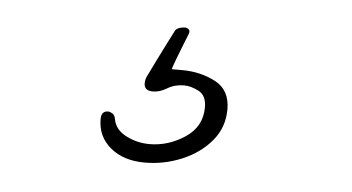

<svg xmlns="http://www.w3.org/2000/svg" viewBox="-30 -53 561 306"><g transform="rotate(5 250.0 100.0)"><path d="M210 210Q176 210 155 192.5Q134 175 134 147Q134 134 145 134Q148 134 152 136.5Q156 139 157 146Q160 162 177.5 171Q195 180 215 180Q245 180 271.5 162.5Q298 145 298 114Q298 95 285.5 88.5Q273 82 262 82Q247 82 235.5 89Q224 96 213 96Q199 96 199 84Q199 77 203 70Q207 62 214 47.5Q221 33 228.5 18.5Q236 4 240 -4Q242 -7 246.5 -8.5Q251 -10 255 -10Q259 -10 261.5 -7.5Q264 -5 262 0Q260 5 255 17.5Q250 30 245.5 42Q241 54 240 58H257Q286 58 310 70.5Q334 83 334 114Q334 143 316 164.5Q298 186 269.5 198Q241 210 210 210Z"/></g></svg>

Font: Send Flowers
Style: Regular
Weight: 400
Designer: Robert E. Leuschke
Foundry: Robert E. Leuschke
Version: Version 1.010; ttfautohint (v1.8.4.7-5d5b)